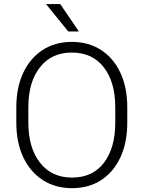

<svg xmlns="http://www.w3.org/2000/svg" viewBox="-20 -930 717 959"><path d="M615.7 -393.6V-317.9Q615.7 -217.8 581.5 -144.3Q547.4 -70.8 485.4 -30.5Q423.3 9.8 339.4 9.8Q256.3 9.8 193.8 -30.5Q131.3 -70.8 96.4 -144.3Q61.5 -217.8 61.5 -317.9V-393.6Q61.5 -493.2 96.2 -566.7Q130.9 -640.1 193.1 -680.4Q255.4 -720.7 338.4 -720.7Q422.4 -720.7 484.6 -680.4Q546.9 -640.1 581.3 -566.7Q615.7 -493.2 615.7 -393.6ZM555.7 -317.9V-394.5Q555.7 -520 498.5 -593.8Q441.4 -667.5 338.4 -667.5Q237.3 -667.5 179.4 -593.8Q121.6 -520 121.6 -394.5V-317.9Q121.6 -191.4 179.9 -117.2Q238.3 -43 339.4 -43Q442.9 -43 499.3 -117.2Q555.7 -191.4 555.7 -317.9ZM280.8 -909.7 374 -772.9H320.8L210 -909.7Z"/></svg>

Font: Vazirmatn FD ExtraLight
Style: Regular
Weight: 200
Designer: Saber Rastikerdar
Foundry: Saber Rastikerdar
Version: Version 33.003